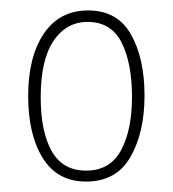

<svg xmlns="http://www.w3.org/2000/svg" viewBox="-20 -744 331 368"><path d="M257 -561Q257 -490 230 -443Q203 -396 145 -396Q90 -396 62 -441Q34 -486 34 -560Q34 -635 64 -679.5Q94 -724 149 -724Q205 -724 231 -678Q257 -632 257 -561ZM58 -558Q58 -492 79 -454.5Q100 -417 145 -417Q191 -417 212 -456Q233 -495 233 -558Q233 -623 213 -662.5Q193 -702 148 -702Q107 -702 82.5 -665.5Q58 -629 58 -558Z"/></svg>

Font: Noto Sans Lao UI ExtCond Thin
Style: Regular
Weight: 100
Width: 2
Designer: Monotype Design Team
Foundry: Monotype Imaging Inc.
Version: Version 2.000; ttfautohint (v1.8.4.7-5d5b)